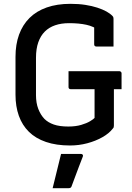

<svg xmlns="http://www.w3.org/2000/svg" viewBox="-20 -740 690 1003"><path d="M338 -368H604Q607 -368 609.5 -366.5Q612 -365 613.5 -362.5Q615 -360 615 -357V-274H349Q346 -274 344 -275Q342 -276 340.5 -277.5Q339 -279 338.5 -281Q338 -283 338 -285Q338 -307 338 -327Q338 -347 338 -368ZM348 -720Q391 -720 426 -714.5Q461 -709 488.5 -700Q516 -691 536 -680Q556 -669 568 -656Q571 -653 572 -649.5Q573 -646 573 -642Q573 -621 573 -596Q573 -571 573 -546Q573 -521 573 -497Q550 -497 528 -497Q506 -497 483 -497Q478 -497 475 -500Q472 -503 472 -508Q472 -526 472 -544.5Q472 -563 472 -583Q472 -603 472 -626L498 -580Q470 -602 431.5 -610.5Q393 -619 341 -619Q300 -619 268 -608Q236 -597 214 -575Q192 -553 180 -519Q168 -485 168 -438V-243Q168 -202 180 -171Q192 -140 212 -119Q231 -100 261 -89.5Q291 -79 337 -79Q375 -79 404 -87.5Q433 -96 451 -107Q469 -118 474 -124Q474 -160 474 -189.5Q474 -219 474 -248.5Q474 -278 474 -311H579L575 -291Q575 -236 575 -188.5Q575 -141 575 -85Q575 -79 574 -75.5Q573 -72 569 -68Q550 -43 514.5 -23Q479 -3 435.5 8.5Q392 20 346 20Q274 20 220 1.5Q166 -17 131 -51.5Q96 -86 78.5 -135Q61 -184 61 -245V-443Q61 -508 79.5 -559Q98 -610 134 -646Q170 -682 224 -701Q278 -720 348 -720ZM299 64Q318 64 334.5 64Q351 64 368 64Q385 64 402 64Q408 64 411.5 67.5Q415 71 413 77Q402 106 392.5 130Q383 154 374.5 178Q366 202 354 233Q353 237 349.5 240Q346 243 339 243Q323 243 301.5 243Q280 243 255 243Q263 210 270.5 180Q278 150 285 121Q292 92 299 64Z"/></svg>

Font: Recursive Medium
Style: Regular
Weight: 500
Version: Version 1.085